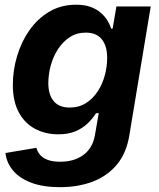

<svg xmlns="http://www.w3.org/2000/svg" viewBox="-20 -568 666 803"><path d="M231 214.8Q159.7 214.8 110.4 196Q61 177.2 34.2 144.8Q7.3 112.3 2.9 71.8L132.3 50.3Q136.2 65.9 147.2 79.1Q158.2 92.3 178.7 100.3Q199.2 108.4 231.9 108.4Q290.5 108.4 329.1 79.8Q367.7 51.3 377 -2.9L393.1 -95.2L381.3 -94.2Q366.7 -70.8 345.5 -50.8Q324.2 -30.8 294.7 -18.6Q265.1 -6.3 224.1 -6.3Q168.9 -6.3 125.7 -29.8Q82.5 -53.2 58.1 -99.1Q33.7 -145 33.7 -212.4Q33.7 -273.9 51.5 -333.7Q69.3 -393.6 103.5 -442.1Q137.7 -490.7 186.8 -519.5Q235.8 -548.3 298.3 -548.3Q333 -548.3 358.2 -539.3Q383.3 -530.3 400.9 -515.1Q418.5 -500 429.2 -482.4Q439.9 -464.8 445.3 -447.8L451.2 -448.7L466.8 -541H610.4L521 -2.4Q508.8 72.8 468.5 120.8Q428.2 168.9 366.9 191.9Q305.7 214.8 231 214.8ZM271.5 -118.2Q310.5 -118.2 339.8 -137Q369.1 -155.8 388.9 -186.3Q408.7 -216.8 418.5 -253.4Q428.2 -290 428.2 -326.2Q428.2 -375.5 405.8 -403.6Q383.3 -431.6 338.9 -431.6Q300.8 -431.6 271.5 -412.4Q242.2 -393.1 222.2 -361.8Q202.1 -330.6 192.1 -293.5Q182.1 -256.3 182.1 -220.2Q182.1 -171.9 204.6 -145Q227.1 -118.2 271.5 -118.2Z"/></svg>

Font: Inter 17pt
Style: Bold Italic
Weight: 700
Italic angle: -9.3988°
Version: Version 4.001;git-66647c0bb